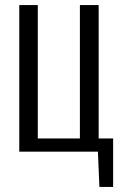

<svg xmlns="http://www.w3.org/2000/svg" viewBox="-20 -598 483 757"><path d="M372 139 366 0H56V-578H129V-52H295V-578H369V-52H426V139Z"/></svg>

Font: Oswald Light
Style: Regular
Weight: 300
Designer: Vernon Adams
Foundry: Vernon Adams
Version: Version 4.103;gftools[0.9.33.dev8+g029e19f]